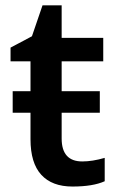

<svg xmlns="http://www.w3.org/2000/svg" viewBox="-20 -680 433 710"><path d="M92.8 -165V-263.2H26.9V-342.8H92.8V-453.1H19V-503.9L98.1 -545.9L137.2 -660.2H208V-540H361.8V-453.1H208V-342.8H349.1V-263.2H208V-168Q208 -83 284.2 -83Q321.8 -83 367.2 -96.2V-9.8Q323.7 9.8 248 9.8Q172.4 9.8 132.6 -33.7Q92.8 -77.1 92.8 -165Z"/></svg>

Font: OpenSans-Semibold
Style: Regular
Weight: 600
Foundry: Ascender Corporation
Version: Version 1.10